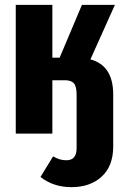

<svg xmlns="http://www.w3.org/2000/svg" viewBox="-20 -551 517 792"><path d="M447 -161V53Q447 134 399.5 177.5Q352 221 275 221Q200 221 147 179L199 94Q215 103 227 106.5Q239 110 254 110Q296 110 296 61V-161Q296 -194 285 -207Q274 -220 248 -220H196V0H45V-531H196V-313H226L318 -531H454L353 -306Q447 -281 447 -161Z"/></svg>

Font: Fira Sans Extra Condensed
Style: Bold
Weight: 700
Width: 1
Designer: Carrois Corporate & Edenspiekermann AG
Foundry: Carrois Corporate GbR & Edenspiekermann AG
Version: Version 4.203